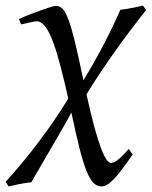

<svg xmlns="http://www.w3.org/2000/svg" viewBox="-58 -478 542 686"><path d="M416 74 402 54C366 95 351 104 338 104C321 104 293 52 251 -141C317 -248 387 -345 464 -442L453 -458C437 -454 405 -447 372 -443C338 -365 292 -276 240 -191C194 -415 176 -457 142 -457C132 -457 96 -444 91 -442L52 -428C37 -422 23 -416 10 -410L17 -391C23 -391 62 -402 73 -402C118 -402 148 -293 186 -126C122 -21 45 80 -38 172L-27 188C-11 184 21 177 54 173L166 -20C178 -40 188 -59 197 -76C240 128 262 188 305 188C331 188 361 154 416 74Z"/></svg>

Font: Temporarium
Style: Italic
Weight: 400
Italic angle: -7°
Version: Version 1.1